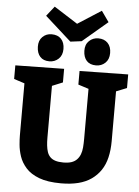

<svg xmlns="http://www.w3.org/2000/svg" viewBox="-68 -1144 876 1209"><g transform="rotate(5 369.5 -539.5)"><path d="M419 -702 726 -707V-621L641 -587L659 -629V-280Q659 -223 648 -176.5Q637 -130 613.5 -95Q590 -60 555 -35.5Q520 -11 472.5 1Q425 13 364 13Q279 13 225 -7.5Q171 -28 141 -62Q111 -96 98.5 -134Q86 -172 83 -207Q80 -242 80 -266V-629L99 -588L13 -616V-702L321 -707V-621L238 -587L254 -629V-266Q254 -239 256.5 -216.5Q259 -194 265 -176Q271 -158 283.5 -145Q296 -132 316.5 -125.5Q337 -119 367 -119Q398 -119 418.5 -126Q439 -133 452.5 -147Q466 -161 473.5 -180.5Q481 -200 483 -225Q485 -250 485 -280V-629L500 -590L419 -616ZM519 -746Q480 -746 459.5 -768.5Q439 -791 438 -831Q437 -871 461 -894Q485 -917 519 -917Q557 -917 579 -894Q601 -871 601 -831Q601 -791 577 -768.5Q553 -746 519 -746ZM224 -746Q186 -746 165.5 -768.5Q145 -791 144 -831Q143 -871 166.5 -894Q190 -917 224 -917Q263 -917 284.5 -894Q306 -871 306 -831Q306 -791 282 -768.5Q258 -746 224 -746ZM526 -1092 574 -1024 416 -890 345 -881 179 -1030 228 -1092 438 -958 319 -959Z"/></g></svg>

Font: Bitter Thin ExtraBold
Style: Regular
Weight: 800
Version: Version 3.020